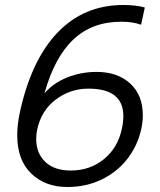

<svg xmlns="http://www.w3.org/2000/svg" viewBox="-20 -734 640 769"><path d="M49 -193Q49 -232 58 -277Q103 -490 209 -602Q315 -714 474 -714Q525 -714 560 -704L545 -635Q512 -647 466 -647Q349 -647 273.5 -575.5Q198 -504 158 -360Q194 -402 249.5 -424Q305 -446 367 -446Q451 -446 501.5 -399.5Q552 -353 552 -273Q552 -247 546 -218Q531 -150 490 -97.5Q449 -45 387 -15Q325 15 250 15Q161 15 105 -39Q49 -93 49 -193ZM468 -218Q474 -245 474 -269Q474 -379 334 -379Q261 -379 203 -335Q145 -291 129 -215Q125 -198 125 -177Q125 -121 161 -86Q197 -51 264 -51Q340 -51 396 -96.5Q452 -142 468 -218Z"/></svg>

Font: Prompt Light
Style: Italic
Weight: 300
Italic angle: -12°
Designer: Katatrad Team
Foundry: CadsonDemak
Version: Version 1.000